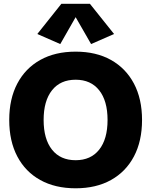

<svg xmlns="http://www.w3.org/2000/svg" viewBox="-20 -992 807 1025"><path d="M383.8 13.2Q274.4 13.2 194.8 -31Q115.2 -75.2 72.3 -157Q29.3 -238.8 29.3 -351.6Q29.3 -463.9 72.3 -545.7Q115.2 -627.4 194.8 -671.9Q274.4 -716.3 383.8 -716.3Q493.2 -716.3 572.5 -671.9Q651.9 -627.4 695.1 -545.7Q738.3 -463.9 738.3 -351.6Q738.3 -238.8 695.1 -157Q651.9 -75.2 572.5 -31Q493.2 13.2 383.8 13.2ZM383.8 -136.7Q464.8 -136.7 509.5 -193.1Q554.2 -249.5 554.2 -351.6Q554.2 -453.6 509.5 -510Q464.8 -566.4 383.8 -566.4Q302.2 -566.4 257.6 -510Q212.9 -453.6 212.9 -351.6Q212.9 -249.5 257.6 -193.1Q302.2 -136.7 383.8 -136.7ZM301.8 -756.8 179.2 -810.5 307.6 -971.7H460L588.9 -810.5L466.3 -756.8L383.8 -900.4Z"/></svg>

Font: Schibsted Grotesk ExtraBold
Style: Regular
Weight: 800
Designer: Bakken & Baeck AS, Henrik Kongsvoll
Foundry: Schibsted ASA
Version: Version 1.100; ttfautohint (v1.8.4.7-5d5b);gftools[0.9.25]